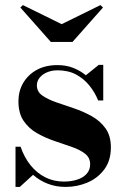

<svg xmlns="http://www.w3.org/2000/svg" viewBox="-20 -725 492 755"><path d="M41 10V-148H61Q75.5 -105.5 100.5 -74.8Q125.5 -44 158.5 -27.5Q191.5 -11 231.5 -11Q260.5 -11 284 -18.8Q307.5 -26.5 321 -41.8Q334.5 -57 334.5 -79Q334.5 -105 314.2 -120.8Q294 -136.5 261.8 -147.5Q229.5 -158.5 193.8 -170.8Q158 -183 125.8 -201.2Q93.5 -219.5 73 -249.5Q52.5 -279.5 52.5 -327Q52.5 -366.5 71.2 -398.8Q90 -431 124.2 -450Q158.5 -469 206 -469Q240 -469 268 -458Q296 -447 317.5 -429L368.5 -470H386V-330H366Q353.5 -361 332 -388Q310.5 -415 279.5 -431.8Q248.5 -448.5 206.5 -448.5Q184 -448.5 165.8 -441Q147.5 -433.5 136.2 -420Q125 -406.5 125 -389Q125 -364.5 146.2 -349.5Q167.5 -334.5 200.5 -323Q233.5 -311.5 270.8 -299Q308 -286.5 341 -268Q374 -249.5 395 -220.2Q416 -191 416 -145.5Q416 -93.5 390.2 -59Q364.5 -24.5 324 -7.2Q283.5 10 238 10Q200 10 167.8 -2.5Q135.5 -15 110 -37.5L58 10ZM180 -560 60 -695.5 70 -705 222.5 -630 375 -705 385 -695.5 265 -560Z"/></svg>

Font: Bodoni Moda 11pt
Style: Bold
Weight: 700
Designer: Owen Earl
Foundry: indestructible type
Version: Version 2.004